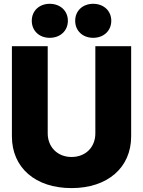

<svg xmlns="http://www.w3.org/2000/svg" viewBox="-20 -968 745 1000"><path d="M352.5 11.7C540.5 11.7 663.1 -95.2 663.1 -257.8V-727.5H476.6V-273.4C476.6 -201.7 426.3 -150.4 352.5 -150.4C279.8 -150.4 228.5 -202.1 228.5 -273.4V-727.5H42V-257.8C42 -94.7 164.1 11.7 352.5 11.7ZM465.3 -771C520 -771 559.6 -807.6 559.6 -859.9C559.6 -911.6 520 -948.2 465.3 -948.2C410.6 -948.2 371.6 -911.6 371.6 -859.9C371.6 -807.6 410.6 -771 465.3 -771ZM238.8 -771C293.9 -771 333.5 -807.6 333.5 -859.9C333.5 -911.6 293.9 -948.2 238.8 -948.2C184.6 -948.2 145.5 -911.6 145.5 -859.9C145.5 -807.6 184.6 -771 238.8 -771Z"/></svg>

Font: Raveo Display Display ExtraBold
Style: Regular
Weight: 800
Designer: Jakub Foglar, Rasmus Andersson (Inter)
Foundry: Jakubfoglar.com
Version: Version 1.100;Glyphs 3.2.3 (3260)